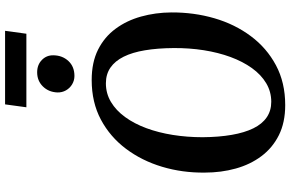

<svg xmlns="http://www.w3.org/2000/svg" viewBox="-214 -920 1144 757"><g transform="rotate(-90 358.5 -542.0)"><path d="M322 10Q253.5 10 203.5 -15Q153.5 -40 120.8 -83.8Q88 -127.5 72 -185Q56 -242.5 56 -307.5Q55 -395.5 79 -475.5Q103 -555.5 150 -618Q197 -680.5 265 -716.8Q333 -753 421 -753Q490.5 -753 540.5 -728Q590.5 -703 623 -659Q655.5 -615 671.2 -558.5Q687 -502 687.5 -439Q688 -350 664.5 -269.2Q641 -188.5 594.2 -125.8Q547.5 -63 479.2 -26.5Q411 10 322 10ZM335 -45Q375 -45 408.5 -65Q442 -85 468 -121.2Q494 -157.5 511.8 -205.8Q529.5 -254 538.5 -311.2Q547.5 -368.5 547 -430.5Q546.5 -494 538.2 -543.2Q530 -592.5 513 -626.8Q496 -661 470 -679Q444 -697 408 -697Q368 -697 334.5 -677Q301 -657 275 -621.2Q249 -585.5 231.2 -537.5Q213.5 -489.5 204.5 -433Q195.5 -376.5 195.5 -315.5Q196 -251 204.8 -200.8Q213.5 -150.5 230.5 -115.8Q247.5 -81 273.8 -63Q300 -45 335 -45ZM437 -821Q419.5 -821 404.2 -830Q389 -839 380.2 -854.5Q371.5 -870 372 -888.5Q373.5 -923 395.8 -945.5Q418 -968 451.5 -968Q481 -968 500 -949.5Q519 -931 518.5 -904Q518 -868.5 496 -844.8Q474 -821 437 -821ZM325 -1094.5H615L603.5 -1010.5H313.5Z"/></g></svg>

Font: Merriweather SemiBold
Style: Italic
Weight: 600
Italic angle: -7.8°
Version: Version 2.101